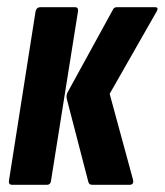

<svg xmlns="http://www.w3.org/2000/svg" viewBox="-20 -514 458 534"><path d="M237 0Q228 0 226 -7L166 -238Q163 -249 169 -259L294 -487Q297 -494 305 -494H411Q423 -494 415 -481L285 -253L350 -14Q353 0 340 0ZM14 0Q3 0 5 -12L79 -483Q82 -494 92 -494H189Q198 -494 197 -483L122 -12Q121 0 110 0Z"/></svg>

Font: Sofia Sans Extra Condensed ExtraBold
Style: Italic
Weight: 800
Italic angle: -9°
Designer: Botio Nikoltchev, Ani Petrova
Foundry: lettersoup
Version: Version 4.101; ttfautohint (v1.8.4.7-5d5b)